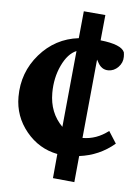

<svg xmlns="http://www.w3.org/2000/svg" viewBox="-48 -677 506 706"><g transform="rotate(5 204.5 -324.5)"><path d="M252.9 -10.3 173.3 -18.1 181.6 -107.9Q112.8 -121.1 66.9 -177Q21 -232.9 21 -305.2Q21 -395.5 78.9 -462.2Q136.7 -528.8 223.1 -539.1L232.9 -639.2L313 -632.3L303.7 -538.1Q380.9 -529.8 392.6 -502Q394 -494.6 394 -484.9Q394 -463.4 378.2 -447Q362.3 -430.7 341.3 -430.7Q315.9 -430.7 302.2 -457Q301.8 -458 299.8 -461.4Q297.9 -464.8 296.9 -466.3L268.6 -174.8Q320.3 -174.8 364.3 -209L392.6 -164.6Q336.4 -116.7 262.2 -107.4ZM143.6 -330.1Q143.6 -256.8 191.4 -209L218.8 -491.2Q187 -478 165.3 -432.1Q143.6 -386.2 143.6 -330.1Z"/></g></svg>

Font: Elstob
Style: Bold
Weight: 700
Designer: Peter S. Baker
Version: Version 1.015